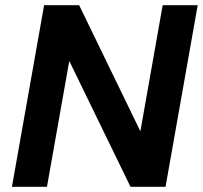

<svg xmlns="http://www.w3.org/2000/svg" viewBox="-20 -720 782 740"><path d="M26 0 150 -700H285L521 -214L607 -700H742L618 0H483L247 -485L161 0Z"/></svg>

Font: DM Sans 12pt
Style: Bold Italic
Weight: 700
Italic angle: -10°
Version: Version 4.004;gftools[0.9.30]